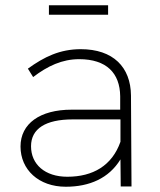

<svg xmlns="http://www.w3.org/2000/svg" viewBox="-20 -709 607 730"><path d="M391 -689H166V-653H391ZM480 0 478 -346C477 -454 410 -522 287 -522C208 -522 148 -493 86 -448L106 -416C161 -458 216 -484 281 -484C385 -484 436 -431 437 -343V-292H252C132 -292 58 -239 58 -152C58 -64 127 1 230 1C320 1 394 -31 438 -103L439 0ZM236 -37C151 -37 98 -84 98 -153C98 -220 154 -255 256 -255H438V-170C406 -79 333 -37 236 -37Z"/></svg>

Font: Montserrat ExtraLight
Style: Regular
Weight: 250
Designer: Julieta Ulanovsky
Foundry: Julieta Ulanovsky
Version: Version 4.000